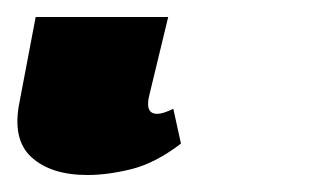

<svg xmlns="http://www.w3.org/2000/svg" viewBox="-39 33 369 226"><path d="M64 239Q21 239 -2 218Q-25 197 -16 153L3 53H159L137 144Q131 167 146 167Q153 167 165 161L174 202Q144 225 116 232Q88 239 64 239Z"/></svg>

Font: Noto Serif Condensed ExtraBold
Style: Italic
Weight: 800
Width: 3
Italic angle: -12°
Designer: Monotype Design Team
Foundry: Monotype Imaging Inc.
Version: Version 2.014; ttfautohint (v1.8.4.7-5d5b)